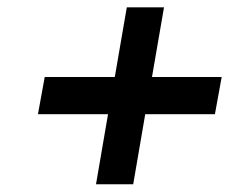

<svg xmlns="http://www.w3.org/2000/svg" viewBox="-20 -630 636 511"><path d="M552 -326H366.5L334.5 -139.5H235.5L267.5 -326H81L99 -425H285.5L317.5 -610.5H416.5L384.5 -425H570Z"/></svg>

Font: Russisch Sans
Style: Bold Italic
Weight: 700
Italic angle: -10°
Designer: Michael Sharanda (font) & Cristiano Sobral (main changes)
Foundry: Michael Sharanda
Version: Version 2.00;September 8, 2020;FontCreator 13.0.0.2681 64-bi